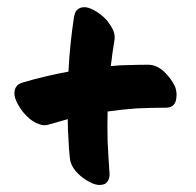

<svg xmlns="http://www.w3.org/2000/svg" viewBox="-20 -656 553 541"><path d="M473.6 -411.1Q464.8 -431.6 443.4 -453.1Q421.9 -473.6 397.5 -473.6Q371.1 -473.6 344.7 -472.7Q318.4 -472.7 292 -469.7Q294.9 -488.3 296.9 -506.8Q299.8 -525.4 302.7 -543.9Q304.7 -556.6 298.8 -571.3Q292 -585 281.2 -598.6Q264.6 -617.2 243.2 -627.9Q229.5 -635.7 217.8 -635.7Q210.9 -635.7 206.1 -633.8Q199.2 -630.9 194.3 -625Q190.4 -618.2 188.5 -608.4Q182.6 -569.3 178.7 -531.2Q174.8 -493.2 172.9 -454.1Q139.6 -448.2 107.4 -440.4Q74.2 -432.6 42 -422.9Q33.2 -419.9 28.3 -415Q23.4 -409.2 21.5 -402.3Q21.5 -398.4 20.5 -393.6Q20.5 -379.9 30.3 -362.3Q43 -338.9 62.5 -322.3Q75.2 -311.5 88.9 -306.6Q103.5 -300.8 116.2 -304.7Q129.9 -308.6 143.6 -312.5Q157.2 -316.4 170.9 -320.3Q170.9 -292 172.9 -264.6Q173.8 -238.3 176.8 -210.9Q179.7 -179.7 215.8 -153.3Q242.2 -134.8 260.7 -134.8Q268.6 -134.8 275.4 -137.7Q282.2 -141.6 286.1 -150.4Q290 -159.2 288.1 -174.8Q285.2 -216.8 283.2 -258.8Q282.2 -299.8 283.2 -341.8Q324.2 -347.7 365.2 -350.6Q406.2 -352.5 446.3 -352.5Q470.7 -352.5 475.6 -373Q477.5 -380.9 477.5 -388.7Q477.5 -399.4 473.6 -411.1Z"/></svg>

Font: TroubleSide
Style: Comic
Weight: 400
Designer: Koroletov
Version: 1_5